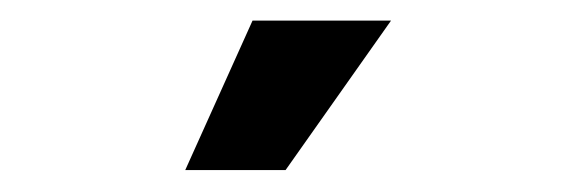

<svg xmlns="http://www.w3.org/2000/svg" viewBox="-20 -632 540 182"><path d="M155.6 -470.8 219.4 -612.5H350.7L250.7 -470.8Z"/></svg>

Font: co2trust
Style: Bold
Weight: 700
Designer: Kristian Moeller
Foundry: Dicotype
Version: Version 1.000